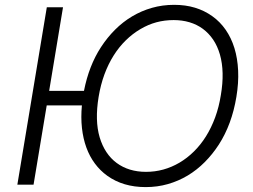

<svg xmlns="http://www.w3.org/2000/svg" viewBox="-20 -757 1039 787"><path d="M51.1 0 171.9 -727.3H238.3L181.5 -384.6H324.2Q344.5 -487.9 393.8 -563.6Q419.4 -603 451.5 -635.1Q483.7 -667.3 521.5 -689.8Q559.3 -712.4 602.6 -724.8Q646 -737.2 693.9 -737.2Q740.1 -737.2 778.9 -725.5Q817.8 -713.8 850.1 -690.7Q882.1 -668 905 -634.9Q927.9 -601.9 940.9 -559.8Q953.8 -517.8 956.1 -467.5Q958.5 -417.3 948.9 -359.7Q930.4 -247.2 876.8 -164.1Q851.2 -124.6 819.2 -92.5Q787.3 -60.4 749.5 -37.6Q711.6 -14.9 668.3 -2.5Q625 9.9 577.1 9.9Q484.4 9.9 419.7 -36.6Q390.6 -57.5 369 -86.6Q347.3 -115.8 334 -152.3Q320.7 -188.9 315.9 -232.2Q311.1 -275.6 315.7 -324.9H171.5L117.5 0ZM388.5 -194.2Q398.8 -159.8 416.4 -133.3Q433.9 -106.9 458.3 -89Q482.6 -71 512.8 -61.8Q543 -52.6 578.5 -52.6Q651.6 -52.6 715.6 -90.2Q747.5 -109 775 -136.2Q802.6 -163.4 824.4 -198.3Q846.2 -233.3 861.9 -275.7Q877.5 -318.2 885.3 -367.5Q901.6 -463.1 881.4 -533.7Q871.4 -568.2 853.7 -594.5Q835.9 -620.7 811.6 -638.7Q787.3 -656.6 756.9 -665.7Q726.6 -674.7 691.8 -674.7Q655.2 -674.7 621.3 -665.7Q587.4 -656.6 555 -637.4Q523.1 -618.6 495.4 -591.4Q467.7 -564.3 445.7 -529.3Q423.7 -494.3 408 -451.9Q392.4 -409.4 384.2 -359.7Q368.3 -262.8 388.5 -194.2Z"/></svg>

Font: Inter P Light
Style: Italic
Weight: 300
Italic angle: 9.39999°
Designer: Rasmus Andersson
Foundry: rsms
Version: Version 3.018;git-588b23468